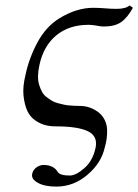

<svg xmlns="http://www.w3.org/2000/svg" viewBox="-20 -462 512 711"><path d="M184.6 5.9Q164.1 5.9 145.5 0.7Q127 -4.4 108.9 -17.3Q90.8 -30.3 80.8 -52.2Q70.8 -74.2 67.1 -107.4Q63.5 -140.6 74.7 -186Q88.4 -249.5 119.9 -307.1Q151.4 -364.7 201.2 -395Q264.2 -433.1 325.2 -433.1Q346.7 -433.1 368.7 -431.2Q390.6 -429.2 412.1 -429.2Q445.3 -429.2 460 -441.9L472.2 -433.1Q451.7 -396 428.2 -379.9Q404.8 -363.8 364.3 -363.8Q354 -363.8 338.4 -366.9Q322.8 -370.1 307.6 -370.1Q235.8 -370.1 188.5 -331.1Q141.1 -292 126 -221.2Q121.1 -199.2 120.8 -180.4Q120.6 -161.6 125 -147.7Q129.4 -133.8 135.5 -122.3Q141.6 -110.8 151.9 -103Q162.1 -95.2 171.4 -89.4Q180.7 -83.5 193.8 -80.1Q207 -76.7 216.6 -74.5Q226.1 -72.3 239.3 -71.3Q252.4 -70.3 258.8 -70.1Q265.1 -69.8 274.9 -69.8Q301.3 -69.8 323.5 -59.1Q345.7 -48.3 357.9 -33.2Q376 -10.3 376.7 20.8Q377.4 51.8 368.2 83Q356 140.6 304.4 184.8Q252.9 229 188.5 229Q145.5 229 120.4 215.1Q95.2 201.2 99.1 182.1Q102.5 166.5 115.2 157.7Q127.9 148.9 141.1 148.9Q178.7 148.9 193.8 174.8Q201.7 188 238.8 188Q261.2 188 292.5 160.6Q323.7 133.3 334 85Q342.8 42.5 305.9 24.2Q269 5.9 184.6 5.9Z"/></svg>

Font: Linux Biolinum
Style: Italic
Weight: 400
Italic angle: -12°
Designer: Philipp H. Poll
Foundry: Philipp H. Poll
Version: Version 1.1.3 ; ttfautohint (v0.9)